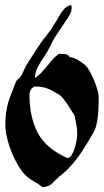

<svg xmlns="http://www.w3.org/2000/svg" viewBox="-20 -754 427 788"><path d="M272 -734Q274 -726 274 -722Q274 -708 266 -693.5Q258 -679 250 -668Q233 -642 216.5 -618Q200 -594 187 -566Q175 -541 157 -515Q139 -489 129 -465Q127 -459 125 -450Q123 -441 123 -434Q138 -443 150 -456Q162 -469 173 -482.5Q184 -496 195.5 -509.5Q207 -523 222 -533Q233 -533 246 -532Q259 -531 266 -520Q282 -518 298.5 -508.5Q315 -499 327 -489Q337 -481 347 -463.5Q357 -446 365.5 -426Q374 -406 379.5 -386.5Q385 -367 385 -355Q385 -339 384.5 -319.5Q384 -300 382 -280Q380 -260 375.5 -241Q371 -222 363 -209Q351 -188 340 -170Q329 -152 318 -135Q307 -118 294 -101Q281 -84 264 -66Q252 -52 237 -40.5Q222 -29 209 -16Q201 -8 196 -3Q191 2 185.5 5.5Q180 9 172.5 11Q165 13 154 14Q140 2 123.5 -7Q107 -16 93 -27Q75 -42 58.5 -68.5Q42 -95 29.5 -125Q17 -155 9.5 -185.5Q2 -216 2 -239Q2 -270 5 -291Q8 -312 13 -330.5Q18 -349 26 -368.5Q34 -388 44 -415Q47 -423 50.5 -426Q54 -429 60 -434Q68 -442 75.5 -460Q83 -478 90 -489Q104 -512 119.5 -536Q135 -560 151 -583Q164 -600 177 -616.5Q190 -633 201 -652Q211 -667 221.5 -685.5Q232 -704 244 -718Q249 -723 257 -727.5Q265 -732 272 -734ZM123 -399Q112 -395 106.5 -385.5Q101 -376 101 -365Q101 -275 134 -210.5Q167 -146 253 -107Q254 -106 257 -106Q267 -106 274.5 -118.5Q282 -131 287 -147.5Q292 -164 294.5 -180Q297 -196 297 -204Q297 -224 293.5 -242.5Q290 -261 286 -280Q280 -289 272.5 -301.5Q265 -314 256.5 -326.5Q248 -339 239.5 -349.5Q231 -360 222 -366Q197 -382 175.5 -390.5Q154 -399 123 -399Z"/></svg>

Font: Hand Textur
Style: Regular
Weight: 400
Designer: F. H. Ehmcke um 1935
Foundry: Peter Wiegel
Version: Version 1.000